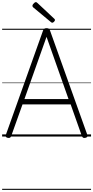

<svg xmlns="http://www.w3.org/2000/svg" viewBox="-20 -1279 873 1799"><path d="M54 13Q39 10 35 3Q31 -4 35 -16L383 -992Q387 -1005 394.5 -1010Q402 -1015 416 -1015Q431 -1015 438 -1010Q445 -1005 449 -992L798 -16Q802 -4 797.5 3Q793 10 778 13Q764 15 757.5 10.5Q751 6 745 -10L642 -301H191L87 -10Q82 5 75.5 10Q69 15 54 13ZM209 -351H622L416 -934ZM469 -1066Q466 -1066 463 -1068Q460 -1070 456 -1073L291 -1210Q286 -1215 285 -1218Q284 -1221 284 -1225Q284 -1232 289.5 -1239.5Q295 -1247 302.5 -1253Q310 -1259 316 -1259Q321 -1259 324.5 -1256Q328 -1253 332 -1250L489 -1103Q493 -1100 494 -1096.5Q495 -1093 495 -1091Q495 -1084 486 -1075Q477 -1066 469 -1066ZM0 490H833V500H0ZM0 -20H833V0H0ZM0 -505H833V-500H0ZM0 -1010H833V-1000H0Z"/></svg>

Font: Playwrite NG Modern Guides
Style: Regular
Weight: 400
Designer: Veronika Burian, José Scaglione
Foundry: TypeTogether
Version: Version 1.003